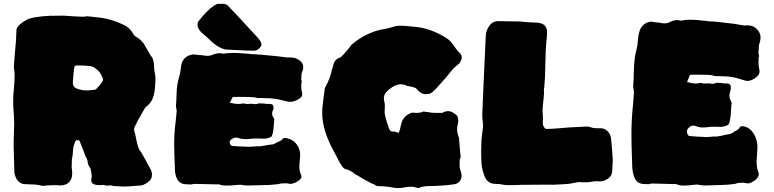

<svg xmlns="http://www.w3.org/2000/svg" viewBox="-20 -947 4051 1005"><path d="M629.9 29.3Q614.3 29.3 572.8 26.4Q564.9 23.4 555.7 23.4Q549.8 23.4 545.7 24.2Q541.5 24.9 539.6 24.9Q535.2 24.9 529.8 22.9Q524.4 21 519 21L514.6 21.5L500 22Q457.5 22 457.5 -4.9Q457.5 -10.7 459.5 -17.6L460 -23.4Q460 -42 453.1 -66.4Q439 -85.4 439 -98.6Q439 -104 435.3 -114.3Q431.6 -124.5 428.2 -127.4Q422.4 -144.5 417.5 -156.7Q407.2 -180.7 398.9 -203.6Q396.5 -212.9 389.6 -212.9L386.7 -212.4L381.3 -213.9L379.9 -213.4Q373.5 -208.5 369.6 -194.8Q361.8 -176.3 361.8 -152.3Q361.8 -136.7 356.4 -114.3Q355.5 -96.2 355.5 -83L355 -67.4Q357.4 -59.1 357.4 -50.8L357.9 -39.1Q357.9 -7.8 339.8 8.8Q323.2 23.4 294.9 23.4Q288.1 23.4 280.5 22.7Q272.9 22 264.6 22Q253.9 22 243.7 22.9Q233.4 23.9 223.6 23.9L204.6 25.9Q196.8 25.9 190.4 22.9Q166 17.6 127.4 17.6Q113.3 17.6 99.6 15.6Q63.5 5.4 55.2 -44.4L51.3 -187.5Q51.3 -218.3 52.7 -249Q54.2 -272.5 54.2 -296.4Q54.2 -329.6 51.3 -363.3Q48.8 -389.6 48.8 -416Q48.8 -449.7 52.7 -482.9Q56.6 -522 56.6 -561.5Q56.2 -571.3 54.4 -581.1Q52.7 -590.8 52.7 -600.6Q52.7 -609.4 58.1 -671.4Q65.4 -743.7 65.4 -773.4Q65.4 -785.2 66.9 -794.4Q70.3 -814.9 118.2 -842.8Q147.9 -859.9 246.6 -864.7L256.8 -864.3Q284.7 -865.2 301.3 -865.2Q314 -865.2 319.8 -864.7Q366.2 -860.8 413.1 -859.4Q421.9 -859.4 430.7 -861.3L434.6 -861.8Q444.3 -861.8 477.1 -857.4Q553.2 -852.1 622.1 -819.3Q658.2 -804.7 678.7 -767.6Q685.1 -757.3 698.2 -750.5Q710 -743.2 716.3 -736.8Q733.4 -720.7 736.8 -710.9L770 -654.3Q778.3 -646.5 782.2 -631.1Q786.1 -615.7 786.1 -605.5Q786.1 -584.5 790 -567.1Q793.9 -549.8 793.9 -529.8L792.5 -507.3Q791.5 -474.1 783.2 -442.9Q774.9 -411.6 745.1 -388.2Q744.1 -387.2 742.4 -386.2Q740.7 -385.3 725.1 -357.9Q702.1 -319.8 683.6 -279.8Q681.6 -275.9 681.6 -271Q681.6 -264.2 688.5 -240.7Q702.1 -167.5 713.4 -157.2Q719.2 -151.9 735.4 -121.1Q751.5 -90.3 764.6 -67.9Q775.4 -50.8 775.4 -32.7Q775.4 -6.8 752 7.8Q729.5 24.4 713.4 24.4Q701.2 24.4 675.8 26.9Q650.4 29.3 629.9 29.3ZM434.1 -473.6Q445.8 -473.6 459 -475.6Q476.6 -475.6 483.9 -481Q518.6 -518.6 519 -526.9L519.5 -531.2Q519.5 -534.7 518.1 -537.6Q505.4 -572.3 479 -589.4Q467.8 -599.1 452.1 -601.1Q426.3 -604.5 385.3 -604.5Q377.4 -604.5 372.3 -602.3Q367.2 -600.1 362.3 -530.8Q361.3 -522.9 361.3 -516.6Q361.3 -499 369.1 -492.2Q374.5 -484.4 397 -478.5Q414.6 -473.6 434.1 -473.6Z M1167.5 24.4Q1143.6 24.4 1131.3 19.5Q1125.5 17.6 1120.1 17.6Q1116.7 17.6 1113.8 18.1L1001.5 15.6Q991.2 15.6 981.4 18.6L955.6 17.6Q902.8 17.6 896 -50.8Q891.6 -160.6 891.6 -192.4Q891.6 -251 899.4 -310.1L904.8 -364.7Q904.8 -372.1 902.8 -379.4Q900.9 -386.7 900.9 -394Q903.8 -421.4 903.8 -447.3Q905.3 -509.3 918 -544.4Q923.8 -563 925.3 -582.5L928.7 -604.5Q937.5 -654.3 989.7 -662.1Q999 -662.1 1009.8 -660.2Q1023.9 -658.2 1037.1 -658.2Q1051.8 -654.8 1064.5 -654.8Q1082 -654.8 1095.2 -661.1Q1100.1 -664.1 1113.8 -666.5Q1123 -668.5 1130.4 -668.5Q1139.2 -668.5 1148.4 -666Q1171.4 -669.9 1201.7 -669.9Q1232.9 -669.9 1272 -666Q1282.7 -666 1294.9 -663.6Q1323.7 -663.6 1430.7 -652.8Q1477.5 -646 1483.4 -646L1497.6 -646.5Q1531.2 -646.5 1551.8 -627.9Q1567.4 -614.3 1567.4 -595.7Q1567.4 -585.9 1563.5 -575.7Q1558.1 -564.9 1558.1 -554.7Q1558.1 -542 1556.2 -529.8Q1559.6 -524.9 1559.6 -517.6Q1559.6 -513.7 1557.1 -511.7V-484.9Q1557.1 -476.6 1559.6 -468Q1562 -459.5 1562 -453.1Q1562 -440.9 1547.6 -431.2Q1533.2 -421.4 1521.2 -417.7Q1509.3 -414.1 1500.5 -414.1Q1491.7 -414.1 1482.4 -416Q1422.4 -433.1 1377 -433.1Q1357.9 -433.1 1338.4 -434.1L1334 -433.6Q1324.2 -433.6 1314 -437.5Q1296.9 -439.9 1229 -439.9L1201.2 -439.5Q1198.7 -439.5 1196.5 -436.3Q1194.3 -433.1 1189.7 -422.9Q1185.1 -412.6 1182.6 -409.2Q1210.9 -402.8 1226.6 -402.8Q1237.3 -402.8 1248 -404.8Q1251.5 -405.8 1255.4 -405.8Q1263.2 -402.8 1278.8 -402.8L1295.9 -403.8Q1309.1 -401.9 1317.4 -401.9Q1326.2 -401.9 1333.5 -405.8H1343.3Q1359.9 -405.8 1378.4 -402.8L1388.2 -403.3Q1412.1 -403.3 1412.1 -386.2Q1412.1 -378.4 1408.2 -369.4Q1404.3 -360.4 1404.3 -352.1Q1404.3 -341.3 1411.6 -331.1Q1416 -326.2 1416 -320.3Q1413.6 -306.2 1413.1 -291.5Q1410.6 -248 1401.4 -232.4Q1384.3 -221.2 1359.9 -221.2Q1344.7 -221.2 1332 -222.2Q1318.4 -221.7 1309.8 -221.7Q1301.3 -221.7 1293 -220.7Q1281.7 -218.8 1266.1 -218.8Q1243.2 -218.8 1229.5 -224.6Q1222.2 -226.6 1214.8 -226.6Q1205.1 -226.6 1196.3 -220.7Q1182.1 -212.9 1182.1 -202.1Q1182.1 -197.3 1184.6 -191.9Q1189 -184.1 1194.1 -183.3Q1199.2 -182.6 1203.1 -182.6Q1210 -182.6 1217.3 -181.6Q1224.6 -180.7 1233.4 -180.7Q1249.5 -180.7 1261.5 -179.7Q1273.4 -178.7 1281.2 -178.7Q1295.4 -178.7 1314.5 -180.7L1328.6 -181.2L1331.1 -180.7Q1346.2 -181.2 1365.7 -185.1Q1385.3 -189 1408.7 -191.4Q1417 -194.3 1426.5 -199.7Q1436 -205.1 1444.8 -208.3Q1453.6 -211.4 1460 -220.7Q1462.9 -224.6 1470.2 -224.6Q1483.4 -224.6 1500 -217.8Q1512.7 -212.4 1520.5 -205.1Q1551.3 -175.8 1551.3 -134.8Q1550.8 -118.7 1548.8 -101.6Q1546.9 -87.4 1546.9 -72.3Q1546.9 -50.3 1556.2 -31.7Q1558.1 -27.3 1558.1 -23.4Q1558.1 -13.2 1545.4 -2.9Q1528.8 10.7 1503.9 15.6Q1491.7 15.1 1479.5 12.2Q1465.3 13.2 1456.1 13.2Q1446.8 13.2 1438.5 16.6L1392.6 21Q1375 21 1339.1 22.5Q1303.2 23.9 1280.8 23.9Q1264.6 23.9 1247.1 21.5Q1243.7 20 1238.8 20Q1229.5 20 1215.3 21.5Q1187.5 24.4 1167.5 24.4ZM1308.6 -681.6Q1271 -681.6 1187 -686.5L1162.1 -688Q1159.2 -688 1157.2 -688.5Q1114.3 -699.7 1067.9 -748L1038.6 -773.9Q1033.7 -776.9 1030.8 -780.8Q1013.7 -800.3 1013.7 -816.4Q1013.7 -823.7 1016.6 -832.5Q1037.1 -860.4 1061.5 -884.8Q1104 -927.2 1126 -927.2Q1130.9 -926.8 1131.3 -926.8L1131.8 -926.3Q1137.7 -927.2 1143.1 -927.2Q1157.7 -927.2 1169.4 -920.9Q1199.7 -890.6 1326.7 -752.4L1331.5 -747.1Q1348.6 -727.5 1348.6 -711.4Q1348.6 -709 1343.8 -701.7Q1338.9 -694.3 1329.8 -688Q1320.8 -681.6 1308.6 -681.6Z M2064.5 37.6Q2052.7 37.6 2041 35.6Q2000.5 27.3 1957 27.3Q1948.7 26.4 1942.4 20.5Q1901.9 3.4 1847.2 -31.2Q1837.9 -33.2 1827.6 -44.9Q1810.5 -55.2 1796.4 -60.1Q1783.2 -60.1 1771.7 -75Q1760.3 -89.8 1743.7 -124L1727.5 -154.8Q1666.5 -264.6 1666.5 -356.9Q1666.5 -377 1668.9 -396.5L1679.2 -478.5Q1679.7 -485.4 1683.1 -491.2Q1707 -533.7 1717.3 -581.5L1726.6 -613.3Q1733.9 -638.7 1764.6 -647.9Q1799.3 -683.1 1819.8 -712.9Q1901.4 -781.7 1995.6 -795.9Q2015.1 -799.3 2033.7 -805.2Q2054.2 -812.5 2074.7 -812.5Q2102.5 -812.5 2133.3 -808.1Q2228.5 -804.2 2318.8 -746.6Q2340.3 -731.9 2361.8 -699.2Q2371.1 -683.6 2384 -672.1Q2397 -660.6 2397 -646Q2397 -640.6 2395 -635.3Q2387.7 -613.8 2369.6 -603Q2357.9 -594.7 2340.3 -573.2L2313.5 -540L2268.1 -489.3Q2240.2 -457 2225.1 -455.6Q2210 -454.1 2207.5 -454.1Q2182.6 -454.1 2160.2 -482.4Q2154.3 -488.3 2139.6 -491.7Q2136.7 -492.2 2132.6 -493.4Q2128.4 -494.6 2121.8 -495.4Q2115.2 -496.1 2108.9 -498.5Q2092.8 -505.9 2078.1 -505.9Q2049.3 -505.9 2017.6 -479.5Q1989.3 -458 1989.3 -433.1Q1989.3 -424.3 1991.9 -414.1Q1994.6 -403.8 1994.6 -392.6Q1993.7 -376 1993.2 -359.4Q1994.6 -336.9 2012.7 -284.7Q2018.6 -258.3 2036.1 -258.3L2043.5 -258.8Q2045.9 -258.8 2066.9 -251.5Q2075.2 -271.5 2077.1 -285.2Q2085.9 -342.3 2137.2 -357.4L2160.6 -356Q2181.2 -356 2194.3 -362.8L2196.8 -363.3Q2217.3 -359.4 2228 -359.4Q2235.8 -356 2267.1 -356L2295.4 -356.4Q2311 -365.2 2325.2 -365.2Q2341.3 -365.2 2355.5 -354.5Q2378.9 -343.3 2378.9 -317.4Q2378.9 -309.6 2377 -301.3Q2372.6 -286.1 2372.6 -271Q2372.6 -248 2382.8 -225.1Q2384.8 -190.4 2391.1 -127.4Q2391.1 -118.2 2386.2 -111.8L2385.7 -82Q2385.7 -65.9 2392.6 -46.9Q2396 -36.1 2396 -26.9Q2396 -14.6 2390.6 -4.9Q2380.9 13.7 2356.9 17.6Q2294.4 26.4 2228 26.9Q2193.4 26.9 2172.4 36.6Q2170.9 37.1 2168.9 37.1H2166.5Q2148.9 30.3 2132.8 30.3Q2114.3 30.3 2095.7 34.2Q2079.6 37.6 2064.5 37.6Z M2668.5 22H2645.5Q2625 22 2618.2 20.5Q2596.7 15.6 2575.2 15.6Q2534.7 15.6 2519.3 -18.1Q2503.9 -51.8 2500.5 -89.4Q2498.5 -121.6 2498.5 -153.8Q2498.5 -212.4 2503.9 -247.1Q2506.8 -265.6 2508.3 -284.2Q2508.3 -300.3 2506.3 -315.9Q2504.4 -331.5 2504.4 -346.7Q2507.3 -432.6 2522.9 -763.7Q2525.4 -789.6 2541.7 -812.5Q2558.1 -835.4 2585 -836.4Q2616.2 -836.4 2700.7 -834.5Q2752.9 -829.1 2776.4 -829.1Q2814.9 -829.1 2829.3 -815.4Q2843.8 -801.8 2843.8 -777.3Q2843.8 -769.5 2842.8 -760.3Q2836.4 -694.8 2836.4 -678.2L2832.5 -541.5Q2832.5 -536.6 2828.6 -486.3Q2827.1 -485.8 2827.1 -476.6Q2827.1 -464.4 2827.4 -462.2Q2827.6 -460 2827.6 -459Q2827.6 -452.1 2824.7 -424.3Q2819.8 -384.8 2819.8 -363.3Q2819.8 -356.9 2820.8 -350.3Q2821.8 -343.8 2821.8 -337.9L2821.3 -303.7Q2821.3 -288.1 2829.6 -278.8Q2835 -272 2841.3 -272Q2869.1 -272.5 2897.5 -274.9Q2943.8 -280.3 3052.7 -284.7Q3063.5 -284.2 3074.2 -280.3Q3087.4 -275.4 3108.9 -275.4L3123 -275.9Q3143.6 -275.9 3159.7 -260.7Q3175.8 -245.6 3178.7 -221.2Q3182.6 -184.1 3187.5 -111.3Q3185.5 -60.1 3183.6 -43.5Q3179.7 -22.5 3159.7 -10Q3139.6 2.4 3120.6 2.4L3104.5 1.5Q3090.3 1.5 3076.4 4.4Q3062.5 7.3 3045.4 7.3Q3038.6 7.3 3031 6.8Q3023.4 6.3 3007.3 6.3Q2995.6 7.8 2984.4 10.3Q2959 16.6 2920.7 17.8Q2882.3 19 2872.6 20L2853 19.5L2707.5 20.5Q2686.5 22 2668.5 22Z M3608.9 20.5Q3581.1 24.4 3561 24.4Q3537.1 24.4 3524.9 18.6Q3519 15.6 3513.7 15.6Q3510.3 15.6 3507.3 16.6L3420.4 14.2Q3407.7 13.7 3395 13.7Q3384.8 13.7 3375 17.1Q3360.8 16.1 3349.1 16.1Q3296.4 16.1 3289.6 -69.3L3288.1 -115.2Q3285.2 -180.7 3285.2 -246.6Q3285.2 -319.8 3293 -393.6L3298.3 -461.9Q3298.3 -471.2 3296.4 -480.2Q3294.4 -489.3 3294.4 -497.1V-500.5Q3297.4 -532.7 3297.4 -565.4Q3298.8 -642.6 3311.5 -686.5Q3317.4 -710 3318.8 -734.4L3322.3 -761.7Q3331.1 -823.7 3383.3 -833.5Q3392.6 -833.5 3403.3 -831.5Q3417.5 -828.6 3430.7 -828.6Q3445.3 -824.7 3458 -824.7Q3475.6 -824.7 3488.8 -832.5Q3493.7 -836.4 3504.4 -838.9L3509.8 -839.8Q3516.6 -841.8 3523.9 -841.8Q3532.7 -841.8 3542 -838.9Q3564.9 -843.8 3595.2 -843.8Q3626.5 -843.8 3665.5 -838.4Q3676.3 -838.4 3688.5 -835.4Q3711.4 -835.4 3734.9 -832.5Q3760.7 -830.1 3824.2 -822.3Q3871.1 -813.5 3877 -813.5L3891.1 -814.5Q3924.8 -814.5 3945.3 -791Q3960.9 -773.9 3960.9 -750.5Q3960.9 -738.8 3957 -725.6Q3951.7 -712.4 3951.7 -699.2Q3951.7 -683.6 3949.7 -668.5Q3953.1 -662.1 3953.1 -652.8Q3953.1 -647.9 3950.7 -645.5V-612.3Q3950.7 -601.6 3953.1 -591.1Q3955.6 -580.6 3955.6 -572.3Q3955.6 -557.1 3941.2 -544.9Q3926.8 -532.7 3914.8 -528.1Q3902.8 -523.4 3894 -523.4Q3885.3 -523.4 3876 -526.4Q3815.9 -547.4 3770.5 -547.4Q3751.5 -547.4 3731.9 -548.8L3727.5 -548.3Q3717.8 -548.3 3707.5 -553.2Q3690.4 -556.2 3622.6 -556.2L3594.7 -555.7Q3592.3 -555.2 3590.1 -551.3Q3587.9 -547.4 3583.3 -534.7Q3578.6 -522 3576.2 -517.6Q3604.5 -509.8 3620.1 -509.8Q3630.9 -509.8 3641.6 -512.2Q3645 -513.2 3648.9 -513.2Q3656.7 -509.8 3672.4 -509.8Q3679.7 -509.8 3689.5 -510.7Q3702.6 -508.3 3708.5 -508.3H3712.9Q3719.7 -508.3 3727.1 -513.2Q3731.9 -513.7 3736.8 -513.7Q3753.4 -513.7 3772 -509.8Q3777.3 -510.7 3781.7 -510.7Q3805.7 -510.7 3805.7 -488.8Q3805.7 -479 3801.8 -467.8Q3797.9 -456.5 3797.9 -446.3Q3797.9 -432.6 3805.2 -419.9Q3809.6 -413.6 3809.6 -406.7Q3807.1 -388.7 3806.6 -370.6Q3805.7 -349.1 3802.7 -328.1Q3799.8 -307.1 3794.9 -296.9Q3784.2 -288.1 3771 -285.4Q3757.8 -282.7 3753.4 -282.7Q3738.3 -282.7 3725.6 -283.7Q3711.9 -283.2 3702.6 -283.2Q3694.8 -283.2 3686.5 -281.7Q3675.3 -279.8 3659.7 -279.8Q3636.7 -279.8 3623 -287.1Q3615.7 -289.6 3608.4 -289.6Q3598.6 -289.6 3589.8 -282.2Q3575.7 -272 3575.7 -258.8Q3575.7 -252.9 3578.1 -246.1Q3582.5 -236.3 3587.6 -235.4Q3592.8 -234.4 3596.7 -234.4Q3603.5 -234.4 3610.8 -233.2Q3618.2 -231.9 3627 -231.9Q3643.1 -231.9 3655 -230.7Q3667 -229.5 3674.8 -229.5Q3689 -229.5 3708 -231.9Q3718.8 -232.4 3722.2 -232.4L3724.6 -231.9Q3739.7 -232.4 3759.3 -237.3Q3778.8 -242.2 3802.2 -245.6Q3810.5 -249 3820.1 -255.6Q3829.6 -262.2 3838.4 -266.4Q3847.2 -270.5 3853.5 -281.7Q3856.4 -286.6 3863.8 -286.6Q3877 -286.6 3893.6 -278.3Q3906.2 -271.5 3914.1 -262.2Q3944.8 -225.6 3944.8 -174.8Q3944.3 -154.3 3942.4 -133.3Q3940.4 -115.2 3940.4 -96.7Q3940.4 -68.8 3949.7 -45.9Q3951.7 -40.5 3951.7 -35.6Q3951.7 -22.5 3939 -9.8Q3922.4 7.3 3897.5 13.2Q3885.3 12.7 3873 9.3Q3858.9 10.3 3849.6 10.3Q3840.3 10.3 3832 14.6Q3812 17.1 3800.5 18.6Q3789.1 20 3786.1 20Q3768.6 20 3732.7 22Q3696.8 23.9 3674.3 23.9Q3658.2 23.9 3640.6 21Q3637.2 19 3632.3 19Q3623 19 3608.9 20.5Z"/></svg>

Font: Kaph
Style: Regular
Weight: 400
Designer: GGBotNet
Foundry: f0n7.com
Version: 1.10